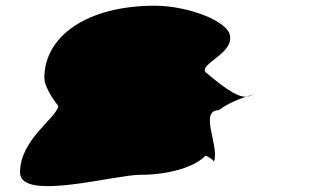

<svg xmlns="http://www.w3.org/2000/svg" viewBox="-20 -730 1151 671"><path d="M50 -127C50 -25 380 -119 468 -119C577 -119 661 -149 695 -183C695 -194 737 -164 725 -164H727C750 -214 673 -345 745 -345C775 -368 812 -383 840 -392C817 -391 784 -405 698 -478C678 -507 792 -542 784 -602C783 -654 639 -710 521 -710C282 -710 135 -602 135 -458C135 -420 182 -362 184 -359C174 -314 50 -242 50 -127ZM840 -392C853 -393 863 -399 874 -402C870 -401 857 -397 840 -392ZM874 -402H876Z"/></svg>

Font: Ampere
Style: SuExt
Weight: 400
Version: Version 1